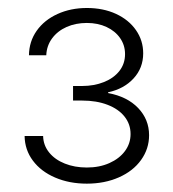

<svg xmlns="http://www.w3.org/2000/svg" viewBox="-20 -803 429 476"><path d="M41 -465.8H86.9Q87.4 -442.9 101.8 -425Q116.2 -407.2 140.6 -397.5Q165 -387.7 195.3 -387.7Q226.6 -387.7 251.2 -398.7Q275.9 -409.7 289.8 -428.5Q303.7 -447.3 303.7 -470.7Q303.7 -495.1 288.8 -513.9Q273.9 -532.7 246.6 -543.2Q219.2 -553.7 183.6 -553.7H161.1V-589.8H183.6Q213.4 -589.8 237.8 -599.6Q262.2 -609.4 276.1 -627.2Q290 -645 290 -668.9Q290 -690.9 277.8 -708.5Q265.6 -726.1 244.1 -736.1Q222.7 -746.1 195.3 -746.1Q167.5 -746.1 145 -736.1Q122.6 -726.1 109.1 -707.8Q95.7 -689.5 94.7 -666H51.8Q52.2 -700.2 71 -726.8Q89.8 -753.4 122.6 -768.3Q155.3 -783.2 195.3 -783.2Q235.8 -783.2 267.6 -768.6Q299.3 -753.9 317.1 -728.3Q335 -702.6 335 -670.9Q335 -634.3 311 -608.4Q287.1 -582.5 248 -574.2V-572.3Q295.4 -563.5 322.5 -535.2Q349.6 -506.8 349.6 -467.8Q349.6 -434.1 329.8 -406.5Q310.1 -378.9 274.7 -363.3Q239.3 -347.7 195.3 -347.7Q151.9 -347.7 116.7 -362.8Q81.5 -377.9 61.5 -404.8Q41.5 -431.6 41 -465.8Z"/></svg>

Font: Pretendard GOV ExtraLight
Style: Regular
Weight: 200
Designer: Base glyphs from Inter by Rasmus Andersson; Hangeul glyphs from Noto Sans CJK(Source Han Sans) by Jang Soo-young and Kan
Foundry: Kil Hyung-jin
Version: Version 1.309